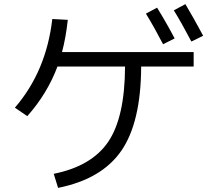

<svg xmlns="http://www.w3.org/2000/svg" viewBox="-20 -869 1040 929"><path d="M240 -28Q424 -65 504 -183.5Q584 -302 585 -547H258Q209 -416 112 -307L52 -348Q204 -524 233 -777L308 -773Q299 -688 280 -617H917V-547H663Q662 -277 567 -139.5Q472 -2 261 40ZM686 -803 740 -832Q788 -754 825 -683L769 -655Q727 -736 686 -803ZM821 -819 877 -849Q917 -782 963 -696L906 -668Q856 -763 821 -819Z"/></svg>

Font: Mplus 1p
Style: Regular
Weight: 400
Version: Version 1.061